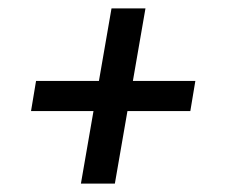

<svg xmlns="http://www.w3.org/2000/svg" viewBox="-20 -594 540 458"><path d="M173 -156 203 -329H54L66 -401H216L246 -574H327L297 -401H446L434 -329H284L254 -156Z"/></svg>

Font: Iosevka SS08
Style: Italic
Weight: 400
Italic angle: -10°
Monospace: yes
Designer: Belleve Invis
Foundry: Belleve Invis
Version: 2.1.0; ttfautohint (v1.8.2)